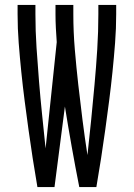

<svg xmlns="http://www.w3.org/2000/svg" viewBox="-20 -755 540 775"><path d="M131 0Q121 -58 112 -116Q103 -174 95 -232Q87 -290 79.5 -348Q72 -406 66 -464.5Q60 -523 55.5 -581.5Q51 -640 51 -698V-735H123V-698Q123 -630 127.5 -562Q132 -494 137.5 -426.5Q143 -359 150 -291.5Q157 -224 164 -156L209 -585Q207 -613 205.5 -641.5Q204 -670 204 -698V-735H276V-698Q276 -627 282 -555.5Q288 -484 296 -413Q304 -342 313 -271Q322 -200 333 -129Q341 -200 348 -271Q355 -342 361.5 -413Q368 -484 372.5 -555.5Q377 -627 377 -698V-735H449V-698Q449 -640 444.5 -581.5Q440 -523 434 -464.5Q428 -406 420.5 -348Q413 -290 405 -232Q397 -174 388 -116Q379 -58 369 0H300Q284 -81 269.5 -162.5Q255 -244 242 -325L200 0Z"/></svg>

Font: Iosevka srxl
Style: Regular
Weight: 400
Monospace: yes
Designer: Belleve Invis
Foundry: Belleve Invis
Version: Version 33.0.1; ttfautohint (v1.8.3)